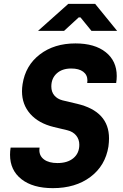

<svg xmlns="http://www.w3.org/2000/svg" viewBox="-20 -965 640 995"><path d="M32 -163Q32 -181 35 -200H185Q184 -195 184 -187Q184 -156 209 -138Q234 -120 278 -120Q330 -120 360.5 -145.5Q391 -171 391 -215Q391 -243 374.5 -263Q358 -283 329 -290L258 -307Q180 -326 137 -374.5Q94 -423 94 -492Q94 -510 97 -529Q112 -626 186.5 -683Q261 -740 371 -740Q471 -740 528 -694.5Q585 -649 585 -571Q585 -553 582 -535H432Q433 -539 433 -548Q433 -577 411 -593.5Q389 -610 349 -610Q302 -610 274 -584.5Q246 -559 246 -517Q246 -489 261.5 -470.5Q277 -452 304 -445L380 -427Q545 -388 545 -248Q545 -229 542 -206Q526 -106 448.5 -48Q371 10 254 10Q150 10 91 -36.5Q32 -83 32 -163ZM312 -805H177L334 -945H473L587 -805H454L397 -875H388Z"/></svg>

Font: JetBrains Mono Extra Bold
Style: Italic
Weight: 800
Italic angle: -9°
Monospace: yes
Designer: Philipp Nurullin, Konstantin Bulenkov
Foundry: JetBrains
Version: 2.002